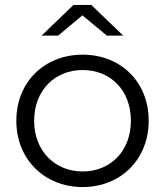

<svg xmlns="http://www.w3.org/2000/svg" viewBox="-20 -751 667 776"><path d="M215 -607 313 -689 412 -607H478L349 -731H277L148 -607ZM314 5C468 5 581 -107 581 -263C581 -420 468 -530 314 -530C160 -530 46 -420 46 -263C46 -107 160 5 314 5ZM314 -58C203 -58 118 -140 118 -263C118 -387 203 -468 314 -468C426 -468 509 -387 509 -263C509 -140 426 -58 314 -58Z"/></svg>

Font: Montserrat Z
Style: Regular
Weight: 400
Designer: Julieta Ulanovsky
Foundry: Julieta Ulanovsky
Version: Version 8.000